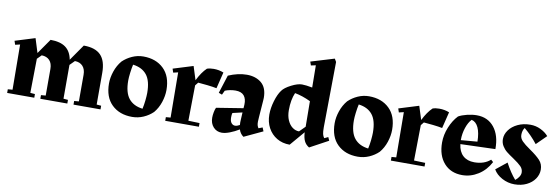

<svg xmlns="http://www.w3.org/2000/svg" viewBox="-54 -1095 4363 1499"><g transform="rotate(10 2127.5 -345.5)"><path d="M770 -29V0H556V-29L593 -32V-243Q593 -287 570.5 -311.5Q548 -336 508 -337L471 -300V-283V-32L507 -29V0H293V-29L330 -32V-243Q330 -287 307.5 -311Q285 -335 245 -336L212 -303L208 -32L245 -29V0H30V-29L67 -32L64 -390L26 -381L16 -411L174 -460L209 -348L292 -467Q369 -467 411.5 -436Q454 -405 466 -340L555 -468Q647 -468 690.5 -423Q734 -378 734 -283V-32Z M1251 -238Q1251 -191 1234.5 -141Q1218 -91 1186 -53Q1154 -22 1111.5 -3.5Q1069 15 1022 15Q922 15 861 -44Q800 -103 800 -212Q800 -258 817 -308Q834 -358 866 -396Q898 -427 940.5 -446Q983 -465 1029 -465Q1129 -465 1190 -406Q1251 -347 1251 -238ZM1092 -62Q1099 -92 1103 -129Q1107 -166 1107 -190Q1107 -286 1069.5 -332.5Q1032 -379 960 -388Q953 -357 948.5 -320Q944 -283 944 -260Q944 -165 981.5 -118Q1019 -71 1092 -62Z M1465 -313 1461 -32 1550 -29V0H1283V-29L1320 -32L1317 -390L1279 -381L1269 -411L1427 -460L1461 -353Q1494 -420 1533 -457Q1555 -465 1586 -465Q1628 -465 1665 -450L1633 -320Q1604 -326 1559 -331Q1514 -336 1485 -338Z M2053 -52 1906 17Q1879 -2 1869 -35Q1833 -13 1796.5 1Q1760 15 1733 15Q1692 15 1666 -14Q1640 -43 1640 -88Q1640 -108 1644.5 -131.5Q1649 -155 1656 -169L1868 -203L1870 -232Q1872 -277 1851 -302.5Q1830 -328 1783 -328Q1762 -328 1739 -323.5Q1716 -319 1700 -312L1684 -278L1657 -288L1703 -432Q1780 -465 1849 -465Q1920 -465 1965 -427.5Q2010 -390 2010 -310L2009 -290L1999 -155L1997 -119Q1997 -101 2000 -90.5Q2003 -80 2010 -69L2041 -81ZM1863 -69 1862 -90 1863 -112 1866 -169 1789 -151Q1785 -138 1785 -116Q1785 -86 1797 -71.5Q1809 -57 1826 -57Q1842 -57 1863 -69Z M2571 -69 2425 10Q2398 -6 2385.5 -32.5Q2373 -59 2371 -101L2272 15Q2214 15 2169.5 -11.5Q2125 -38 2100 -84.5Q2075 -131 2075 -190Q2075 -241 2092 -298Q2109 -355 2133 -387Q2152 -414 2202 -439.5Q2252 -465 2286 -465Q2316 -465 2368 -455L2366 -631L2328 -623L2318 -652L2503 -708L2517 -684L2511 -166Q2511 -130 2515 -112.5Q2519 -95 2529 -82L2559 -96ZM2326 -100 2371 -145 2369 -347Q2304 -378 2244 -389Q2219 -332 2219 -250Q2219 -204 2234 -170Q2249 -136 2273.5 -118Q2298 -100 2326 -100Z M3040 -238Q3040 -191 3023.5 -141Q3007 -91 2975 -53Q2943 -22 2900.5 -3.5Q2858 15 2811 15Q2711 15 2650 -44Q2589 -103 2589 -212Q2589 -258 2606 -308Q2623 -358 2655 -396Q2687 -427 2729.5 -446Q2772 -465 2818 -465Q2918 -465 2979 -406Q3040 -347 3040 -238ZM2881 -62Q2888 -92 2892 -129Q2896 -166 2896 -190Q2896 -286 2858.5 -332.5Q2821 -379 2749 -388Q2742 -357 2737.5 -320Q2733 -283 2733 -260Q2733 -165 2770.5 -118Q2808 -71 2881 -62Z M3254 -313 3250 -32 3339 -29V0H3072V-29L3109 -32L3106 -390L3068 -381L3058 -411L3216 -460L3250 -353Q3283 -420 3322 -457Q3344 -465 3375 -465Q3417 -465 3454 -450L3422 -320Q3393 -326 3348 -331Q3303 -336 3274 -338Z M3860 -230 3584 -221Q3591 -162 3625 -131Q3659 -100 3715 -100Q3793 -100 3842 -143L3860 -127Q3825 -60 3765.5 -22.5Q3706 15 3639 15Q3548 15 3494.5 -45.5Q3441 -106 3441 -209Q3441 -270 3465.5 -330Q3490 -390 3528 -430Q3554 -445 3595 -455Q3636 -465 3672 -465Q3760 -465 3810.5 -401.5Q3861 -338 3860 -230ZM3712 -263Q3711 -333 3692 -374Q3673 -415 3638 -423Q3613 -397 3597.5 -350.5Q3582 -304 3582 -255V-252Z M4127 -274Q4181 -237 4209 -207Q4237 -177 4237 -133Q4237 -94 4214 -60Q4191 -26 4149 -5.5Q4107 15 4053 15Q4001 15 3954.5 -10Q3908 -35 3886 -74L3972 -143Q4012 -68 4054 -20Q4071 -33 4082.5 -50.5Q4094 -68 4094 -85Q4094 -113 4073.5 -133.5Q4053 -154 4010 -183Q3975 -206 3954 -223Q3933 -240 3918.5 -264Q3904 -288 3904 -318Q3904 -355 3928.5 -389Q3953 -423 3997 -444Q4041 -465 4097 -465Q4140 -465 4178.5 -446.5Q4217 -428 4241 -400L4163 -323Q4115 -384 4057 -432Q4040 -410 4040 -375Q4040 -348 4061.5 -326Q4083 -304 4127 -274ZM4007 0H4008Z"/></g></svg>

Font: Rakkas
Style: Regular
Weight: 400
Designer: Zeynep Akay
Foundry: Zeynep Akay
Version: Version 2.000